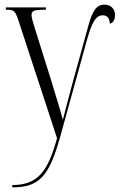

<svg xmlns="http://www.w3.org/2000/svg" viewBox="-20 -568 518 828"><path d="M33 230V240H34C149 240 192 192 239 24L352 -385C376 -473 393 -502 424 -502C442 -502 452 -490 454 -466C465 -468 476 -480 476 -502C476 -531 457 -548 430 -548C395 -548 378 -519 361 -457L292 -207C276 -149 261 -89 251 -51C242 -87 229 -128 198 -230L133 -437C123 -469 116 -491 116 -503C116 -521 126 -526 172 -526H178V-536H5V-526H7C43 -526 46 -522 64 -466L226 28C187 170 144 230 33 230Z"/></svg>

Font: Noto Serif Display ExtraCondensed Light
Style: Regular
Weight: 300
Width: 2
Designer: Monotype Design Team
Foundry: Monotype Imaging Inc.
Version: Version 2.009